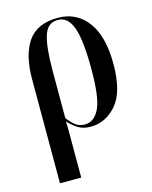

<svg xmlns="http://www.w3.org/2000/svg" viewBox="-118 -624 747 942"><g transform="rotate(-15 256.0 -153.5)"><path d="M68 240H176V49Q176 22 176 -3Q176 -28 175 -46Q196 -22 222 -5.5Q248 11 286 11Q363 11 418 -52.5Q473 -116 473 -258Q473 -399 417.5 -473Q362 -547 267 -547Q162 -547 115 -479.5Q68 -412 68 -289ZM261 -7Q234 -7 215 -21.5Q196 -36 176 -62V-299Q176 -425 194.5 -481Q213 -537 264 -537Q316 -537 339 -472.5Q362 -408 362 -259Q362 -116 335.5 -61.5Q309 -7 261 -7Z"/></g></svg>

Font: Noto Serif Display Condensed Semi
Style: Regular
Weight: 600
Width: 3
Designer: Monotype Design Team
Foundry: Monotype Imaging Inc.
Version: Version 1.900